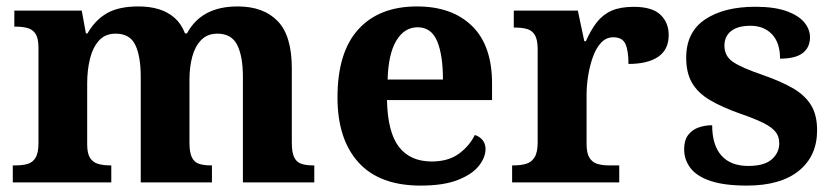

<svg xmlns="http://www.w3.org/2000/svg" viewBox="-20 -569 2602 599"><path d="M19.9 0V-53H27.7Q50.7 -53 66.5 -57.7Q82.3 -62.4 91.2 -77.4Q100 -92.3 100 -122.1V-420.8Q100 -449 91.2 -463Q82.3 -476.9 66.3 -481.4Q50.2 -485.9 28.2 -485.9H24.7V-536H235L248 -464.9H253Q277.2 -506.9 313.9 -527.9Q350.5 -548.9 412.1 -548.9Q447.6 -548.9 475.8 -540.2Q504 -531.5 524.9 -513.1Q545.7 -494.8 557.1 -464.9H563.4Q585.9 -506.9 625.2 -527.9Q664.5 -548.9 721.6 -548.9Q802 -548.9 846.2 -503.3Q890.4 -457.6 890.4 -355.8V-123.9Q890.4 -93.4 897.8 -78.2Q905.1 -63 920 -58Q934.9 -53 956.9 -53H960.5V0H737.8V-328.8Q737.8 -393.2 720.1 -428.6Q702.4 -464 658.3 -464Q627.2 -464 607.9 -444.4Q588.6 -424.8 579.8 -392.2Q571.1 -359.7 571.1 -320.8V-123.9Q571.1 -93.4 578.5 -78.2Q585.9 -63 600.8 -58Q615.6 -53 637.6 -53H641.2V0H419.1V-328.8Q419.1 -393.2 402.2 -428.6Q385.4 -464 340.8 -464Q308.2 -464 288.8 -442.4Q269.4 -420.8 260.7 -385.5Q252 -350.2 252 -309V-118.3Q252 -90.4 260.9 -76.5Q269.8 -62.6 285.7 -57.8Q301.6 -53 323.6 -53H327.2V0Z M1292.1 10Q1164 10 1098.4 -62.3Q1032.9 -134.6 1032.9 -265.2Q1032.9 -405.7 1097.8 -477.3Q1162.8 -548.9 1281 -548.9Q1390.2 -548.9 1452.6 -488Q1515.1 -427.2 1515.1 -308.2V-256.9H1187.3Q1189.3 -156.6 1224.5 -110.9Q1259.7 -65.2 1327 -65.2Q1378.4 -65.2 1411.5 -89.3Q1444.5 -113.4 1461.3 -147.9Q1475.3 -143.8 1485.1 -132.5Q1494.8 -121.1 1494.8 -104.1Q1494.8 -78.3 1474.1 -51.8Q1453.3 -25.3 1408.8 -7.7Q1364.3 10 1292.1 10ZM1361.9 -320.8Q1361.9 -397.3 1343.8 -440.6Q1325.6 -483.9 1283 -483.9Q1241.4 -483.9 1216.4 -442.1Q1191.4 -400.4 1189.3 -320.8Z M1577.7 0V-53H1581.8Q1604.8 -53 1621.6 -58Q1638.3 -63 1647.9 -78.5Q1657.4 -94 1657.4 -125V-415Q1657.4 -445 1648.8 -459.5Q1640.2 -474 1624.3 -478.5Q1608.5 -483 1586.5 -483H1582.9V-536H1782.7L1802.9 -440.5H1807.9Q1823.2 -475.7 1842.2 -499.8Q1861.3 -524 1888.6 -535.9Q1915.9 -547.7 1957 -547.7Q2014.4 -547.7 2040.3 -523.2Q2066.2 -498.7 2066.2 -459.7Q2066.2 -414.2 2033.4 -391.8Q2000.6 -369.5 1940.7 -369.5Q1940.7 -410.5 1931.3 -431.6Q1921.9 -452.7 1893.5 -452.7Q1871.3 -452.7 1855.5 -436Q1839.7 -419.2 1829.9 -391.8Q1820 -364.5 1815 -333.2Q1810 -302 1810 -273V-120Q1810 -91 1819.2 -76.5Q1828.4 -62 1844.3 -57.5Q1860.2 -53 1879.8 -53H1911.9V0Z M2310.1 10Q2240.4 10 2197.3 -4.3Q2154.2 -18.6 2134.3 -44.5Q2114.4 -70.3 2114.4 -103.5Q2114.4 -131.7 2127.1 -148.2Q2139.9 -164.6 2159.9 -171.5Q2179.9 -178.3 2201.8 -178.3Q2201.8 -116.5 2230.5 -83.9Q2259.2 -51.3 2314.4 -51.3Q2364.5 -51.3 2387.8 -71.9Q2411.1 -92.5 2411.1 -122Q2411.1 -143.6 2399.1 -158.1Q2387.2 -172.7 2360.7 -185.8Q2334.2 -199 2289.8 -214.2Q2233 -234.3 2195.4 -256.4Q2157.9 -278.5 2139.3 -309.9Q2120.8 -341.3 2120.8 -388.9Q2120.8 -469.1 2179.9 -508.5Q2238.9 -547.9 2336.1 -547.9Q2396.3 -547.9 2434 -534.2Q2471.7 -520.6 2489.4 -499Q2507 -477.4 2507 -453Q2507 -420.8 2484.2 -403.4Q2461.3 -386 2413.6 -386Q2413.6 -435.5 2388.5 -462Q2363.4 -488.6 2321.2 -488.6Q2281.8 -488.6 2260.9 -472.1Q2240.1 -455.7 2240.1 -426.5Q2240.1 -394.3 2266.3 -376.2Q2292.5 -358 2361.2 -334.5Q2414.8 -315.9 2452.4 -294.5Q2490.1 -273.1 2509.6 -242.1Q2529.2 -211 2529.2 -162.7Q2529.2 -82.3 2472.3 -36.2Q2415.4 10 2310.1 10Z"/></svg>

Font: Noto Serif Gurmukhi
Style: Regular
Weight: 400
Designer: Vaibhav Singh and the Monotype Design Team
Foundry: Monotype Imaging Inc.
Version: Version 2.003